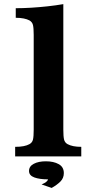

<svg xmlns="http://www.w3.org/2000/svg" viewBox="-20 -800 460 940"><path d="M290 -165Q290 -131.3 293.7 -116.5Q297.4 -101.6 311 -94.2Q335 -81.1 377.9 -81.1V-34.2H54.2V-81.1Q78.6 -81.1 95.7 -84.5Q112.8 -87.9 124 -94.2Q137.7 -101.6 141.4 -116.5Q145 -131.3 145 -165V-628.9Q145 -662.6 141.4 -677.5Q137.7 -692.4 124 -700.2Q112.8 -706.1 96.2 -709.5Q79.6 -712.9 57.1 -712.9V-759.8Q92.3 -759.8 132.1 -762.2Q171.9 -764.6 212.4 -769Q232.4 -771.5 252 -773.9Q271.5 -776.4 290 -779.8ZM232.9 120.1 183.6 103Q213.4 90.3 214.8 78.1Q173.8 78.1 147.9 68.6Q122.1 59.1 122.1 37.1Q122.1 14.2 145.3 2Q168.5 -10.3 204.6 -10.3Q242.7 -10.3 267.6 3.7Q292.5 17.6 292.5 47.4Q292.5 71.8 276.1 88.4Q259.8 105 232.9 120.1Z"/></svg>

Font: BIZ UDPMincho
Style: Bold
Weight: 700
Designer: TypeBank Co., Ltd.
Foundry: Morisawa Inc.
Version: Version 1.06